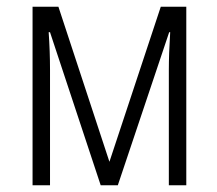

<svg xmlns="http://www.w3.org/2000/svg" viewBox="-20 -552 645 572"><path d="M535 0H483V-344Q483 -391 487 -456H484L331 0H280L129 -456H125Q129 -399 129 -344V0H77V-532H154L306 -70L459 -532H535Z"/></svg>

Font: Noto Sans UI NarrowLight
Style: Regular
Weight: 300
Width: 4
Designer: Monotype Design Team
Foundry: Monotype Imaging Inc.
Version: Version 1.001